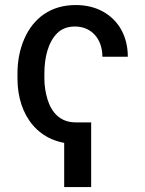

<svg xmlns="http://www.w3.org/2000/svg" viewBox="-20 -573 587 778"><path d="M286.9 -77.1C224.4 -77.1 188.9 -116.5 172.2 -171.2C164.1 -198.5 159.8 -226.2 159.8 -255V-274.5C159.8 -340.9 175.4 -402.7 212 -438.6C230.1 -456.7 254.3 -465.6 283.7 -465.6C350.1 -465.6 394.9 -415.8 394.9 -343H497.9C497.9 -426.8 459.9 -491.8 396.3 -526.6C364.3 -544 327.8 -552.6 286.6 -552.6C185.7 -552.6 115.1 -499.6 78.5 -415.5C60 -373.2 50.8 -326.3 50.8 -274.5V-255C50.8 -101.9 139.9 9.9 286.9 9.9ZM240.1 -77.1V185H349.4V-77.1Z"/></svg>

Font: Inter 465
Style: Regular
Weight: 400
Designer: Rasmus Andersson
Foundry: rsms
Version: Version 3.019;Glyphs 3.1.2 (3151)